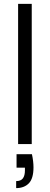

<svg xmlns="http://www.w3.org/2000/svg" viewBox="-20 -740 258 986"><path d="M73 0V-720H143V0ZM63 226V190Q87 190 97.5 176Q108 162 108 135V121H65V52H144Q148 70 150 87.5Q152 105 152 119Q152 177 128 201.5Q104 226 63 226Z"/></svg>

Font: DM Sans 10pt Light
Style: Regular
Weight: 300
Version: Version 4.004;gftools[0.9.30]